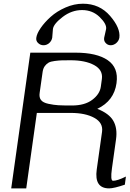

<svg xmlns="http://www.w3.org/2000/svg" viewBox="-20 -1041 716 1061"><path d="M537.1 -561.5 543 -604.5Q549.8 -654.3 500.5 -681.2Q451.2 -708 370.1 -708Q336.9 -708 321.3 -707.5Q305.7 -707 282.7 -704.1Q259.8 -701.2 248.5 -694.8Q237.3 -688.5 228 -676.3Q218.8 -664.1 215.8 -645.5L199.2 -528.3Q195.3 -502.9 206.5 -488.3Q217.8 -473.6 247.6 -467.3Q277.3 -460.9 302.2 -459.5Q327.1 -458 377 -458Q448.2 -458 489.7 -489.3Q531.2 -520.5 537.1 -561.5ZM42 0 147.5 -750H397.5Q514.6 -750 575.2 -708.5Q635.7 -667 624 -583V-582Q610.4 -483.4 517.6 -439.5Q583 -414.1 606.4 -373Q629.9 -332 621.1 -270.5L598.6 -110.4Q588.9 -42 604.5 -42Q628.9 -42 675.8 -65.4L669.9 -20.5Q609.4 0 583 0Q500 0 514.6 -104.5L543.9 -312.5Q550.8 -362.3 501.5 -389.6Q452.1 -417 371.1 -417H183.6L125 0ZM438.5 -1020.5Q530.3 -1020.5 588.4 -953.1Q646.5 -885.7 639.6 -833Q636.7 -815.4 622.6 -803.2Q608.4 -791 591.8 -791Q575.2 -791 564 -803.2Q552.7 -815.4 555.7 -833Q556.6 -838.9 561 -856.4Q565.4 -874 566.4 -880.9Q570.3 -908.2 530.8 -946.8Q491.2 -985.4 433.6 -985.4Q376 -985.4 326.2 -947.3Q276.4 -909.2 272.5 -880.9Q271.5 -874 270.5 -856.4Q269.5 -838.9 268.6 -833Q265.6 -815.4 252 -803.2Q238.3 -791 220.7 -791Q203.1 -791 190.4 -803.2Q177.7 -815.4 180.7 -833Q183.6 -855.5 205.1 -886.7Q226.6 -918 260.3 -948.2Q293.9 -978.5 341.8 -999.5Q389.6 -1020.5 438.5 -1020.5Z"/></svg>

Font: okolaks
Style: RegularItalic
Weight: 500
Italic angle: -8°
Version: Version 000.6.0